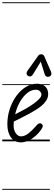

<svg xmlns="http://www.w3.org/2000/svg" viewBox="-25 -1250 475 1698"><path d="M160 9Q104 9 72 -34.5Q40 -78 40 -151Q40 -221 61.2 -285.5Q82.5 -350 119 -400.5Q155.5 -451 202.2 -480.2Q249 -509.5 300.5 -509.5Q347.5 -509.5 374.2 -485.5Q401 -461.5 401 -418.5Q401 -387 384 -360.8Q367 -334.5 341 -313.2Q315 -292 287.2 -275.5Q259.5 -259 237.5 -246.5Q208 -230 166.8 -209.8Q125.5 -189.5 97.5 -175Q96.5 -166 96 -156.8Q95.5 -147.5 95.5 -138Q95.5 -100 114.5 -72Q133.5 -44 161.5 -44Q191 -44 223.8 -68.5Q256.5 -93 287 -128.5Q306.5 -154 319.8 -158Q333 -162 342.5 -154.5Q349.5 -150 352.2 -143.2Q355 -136.5 350.8 -124.8Q346.5 -113 331.5 -93.5Q298 -49 251.8 -20Q205.5 9 160 9ZM109 -239Q130.5 -250.5 156 -263.5Q181.5 -276.5 204 -289Q239.5 -310 271 -332.2Q302.5 -354.5 322 -375.5Q341.5 -396.5 341.5 -414Q341.5 -428 328.5 -442.2Q315.5 -456.5 292 -456.5Q251.5 -456.5 214.8 -426.5Q178 -396.5 150.2 -347Q122.5 -297.5 109 -239ZM160 9Q104 9 72 -34.5Q40 -78 40 -151Q40 -221 61.2 -285.5Q82.5 -350 119 -400.5Q155.5 -451 202.2 -480.2Q249 -509.5 300.5 -509.5Q347.5 -509.5 374.2 -485.5Q401 -461.5 401 -418.5Q401 -387 384 -360.8Q367 -334.5 341 -313.2Q315 -292 287.2 -275.5Q259.5 -259 237.5 -246.5Q208 -230 166.8 -209.8Q125.5 -189.5 97.5 -175Q96.5 -166 96 -156.8Q95.5 -147.5 95.5 -138Q95.5 -100 114.5 -72Q133.5 -44 161.5 -44Q191 -44 223.8 -68.5Q256.5 -93 287 -128.5Q306.5 -154 319.8 -158Q333 -162 342.5 -154.5Q349.5 -150 352.2 -143.2Q355 -136.5 350.8 -124.8Q346.5 -113 331.5 -93.5Q298 -49 251.8 -20Q205.5 9 160 9ZM109 -239Q130.5 -250.5 156 -263.5Q181.5 -276.5 204 -289Q239.5 -310 271 -332.2Q302.5 -354.5 322 -375.5Q341.5 -396.5 341.5 -414Q341.5 -428 328.5 -442.2Q315.5 -456.5 292 -456.5Q251.5 -456.5 214.8 -426.5Q178 -396.5 150.2 -347Q122.5 -297.5 109 -239ZM411 -572.5Q397 -567.5 385.8 -573.5Q374.5 -579.5 370.5 -593L335.5 -705L268 -594.5Q256 -575 242.2 -574.2Q228.5 -573.5 220 -580.5Q209.5 -590 210 -601.8Q210.5 -613.5 218 -624L311 -754.5Q319.5 -767 327.8 -768.5Q336 -770 343.5 -770Q348 -770 355.5 -765.5Q363 -761 366.5 -752.5L423 -623Q433 -601 427.8 -588.5Q422.5 -576 411 -572.5ZM-5 420.5H415.5V428.5H-5ZM-5 -16H415.5V0H-5ZM-5 -505.5H415.5V-497.5H-5ZM-5 -1230H415.5V-1222H-5Z"/></svg>

Font: Edu VIC WA NT Pre Guide
Style: Regular
Weight: 400
Designer: Tina and Corey Anderson, Eben Sorkin, Mirko Velimirovic
Foundry: Google for Education
Version: Version 1.000